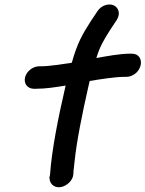

<svg xmlns="http://www.w3.org/2000/svg" viewBox="-20 -739 634 837"><path d="M89 -401C83 -373 101 -352 128 -352H136C181 -352 222 -359 266 -366L263 -352C234 -227 206 -88 198 23L195 37L196 38C197 68 223 82 248 76C270 71 299 49 300 18C300 4 302 -2 305 -34C314 -124 340 -250 364 -356L371 -386C413 -393 482 -404 522 -404H531C557 -404 586 -424 593 -454C599 -480 586 -505 555 -505H546C503 -505 445 -494 400 -486C416 -537 429 -559 461 -610L489 -652C508 -683 494 -708 475 -716C457 -724 423 -719 404 -689L376 -647C338 -588 317 -550 294 -469V-468C294 -468 292 -467 292 -465C246 -459 196 -450 158 -450H151C122 -450 95 -427 89 -401Z"/></svg>

Font: Stray Cat
Style: ExBlkObl
Weight: 1000
Version: Version 1.0